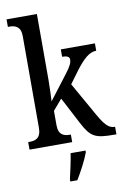

<svg xmlns="http://www.w3.org/2000/svg" viewBox="-104 -821 731 1103"><g transform="rotate(-10 261.0 -269.5)"><path d="M15 0H264V-44H258C227 -44 192 -52 192 -111V-195L245 -257L326 -102C373 -12 399 0 510 0H522V-44H518C484 -44 460 -74 429 -128L316 -328L370 -401C415 -460 450 -493 491 -493V-536H292V-493C320 -493 335 -486 335 -469C335 -454 328 -433 295 -391L188 -251C189 -257 192 -340 192 -375V-760H15V-716H24C55 -716 90 -707 90 -650V-114C90 -53 56 -44 24 -44H15ZM214 208V221H255C281 179 316 113 331 71V61H244C237 109 224 164 214 208Z"/></g></svg>

Font: Noto Serif Georgian Condensed Medium
Style: Regular
Weight: 500
Width: 3
Designer: Monotype Design Team, Akaki Razmadze
Foundry: Google LLC
Version: Version 2.003